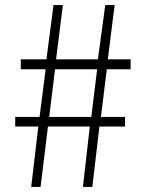

<svg xmlns="http://www.w3.org/2000/svg" viewBox="-20 -737 568 757"><path d="M103 0 131 -238H40V-276H136L160 -464H62V-503H163L191 -717H228L201 -503H366L395 -717H432L405 -503H495V-464H401L378 -276H473V-238H372L344 0H307L334 -238H169L140 0ZM174 -276H340L363 -464H197Z"/></svg>

Font: Noto Sans JP ExtraLight
Style: Regular
Weight: 250
Designer: Ryoko NISHIZUKA  (kana, bopomofo & ideographs); Paul D. Hunt (Latin, Greek & Cyrillic); Sandoll Communications , Soo-you
Foundry: Adobe
Version: Version 2.004-H2;hotconv 1.0.118;makeotfexe 2.5.65603